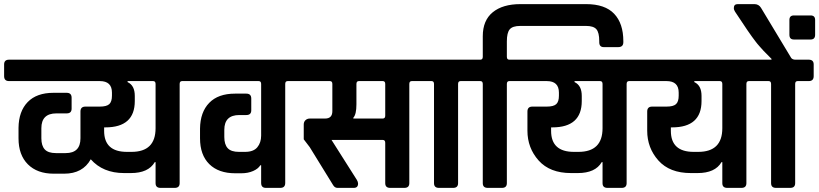

<svg xmlns="http://www.w3.org/2000/svg" viewBox="-50 -913 3981 933"><path d="M-6 -623H889Q913 -623 913 -600V-543Q913 -519 889 -519H835Q823 -519 823 -505V-23Q823 0 799 0H730Q706 0 706 -23V-125H702Q671 -72 586 -72H553Q450 -72 391 -139Q352 -69 262 -69H211Q131 -69 85.5 -114.5Q40 -160 40 -241V-292Q41 -372 84.5 -417Q128 -462 210 -462H274Q298 -462 298 -438V-385Q298 -362 274 -362H224Q151 -362 151 -290V-241Q151 -205 167.5 -187Q184 -169 222 -169H269Q341 -169 341 -241V-371Q341 -395 365 -395H435Q468 -395 481 -407Q494 -419 494 -448V-463Q494 -519 435 -519H-6Q-30 -519 -30 -543V-600Q-30 -623 -6 -623ZM706 -290V-505Q706 -519 694 -519H570V-514Q605 -498 605 -447V-422Q605 -294 462 -294H456V-277Q456 -175 567 -175H589Q706 -175 706 -290Z M1336 -505V-24Q1336 0 1312 0H1242Q1219 0 1219 -24V-110H1215Q1205 -93 1180 -82Q1155 -71 1123 -71H1093Q1012 -71 967 -115.5Q922 -160 922 -241V-288Q923 -368 966.5 -413Q1010 -458 1092 -458H1147Q1171 -458 1171 -434V-377Q1171 -354 1147 -354H1113Q1040 -354 1040 -282V-247Q1040 -211 1056.5 -193Q1073 -175 1111 -175H1141Q1182 -175 1200.5 -197.5Q1219 -220 1219 -254V-505Q1219 -519 1207 -519H877Q853 -519 853 -543V-600Q853 -623 877 -623H1402Q1426 -623 1426 -600V-543Q1426 -519 1402 -519H1348Q1336 -519 1336 -505Z M1667 -337H1810Q1822 -337 1822 -351V-505Q1822 -519 1810 -519H1694Q1682 -519 1682 -505V-406Q1682 -357 1667 -341ZM1690 -21Q1690 0 1669 0H1590Q1577 0 1569 -13L1455 -198L1426 -236V-308Q1426 -321 1434.5 -329Q1443 -337 1456 -337H1530Q1565 -337 1565 -373V-505Q1565 -519 1553 -519H1390Q1366 -519 1366 -544V-600Q1366 -623 1390 -623H2005Q2029 -623 2029 -600V-543Q2029 -519 2005 -519H1951Q1939 -519 1939 -505V-23Q1939 0 1915 0H1846Q1822 0 1822 -23V-219Q1822 -233 1810 -233H1561L1684 -39Q1690 -29 1690 -21Z M2152 0H2083Q2059 0 2059 -23V-505Q2059 -519 2047 -519H1993Q1969 -519 1969 -543V-600Q1969 -623 1993 -623H2242Q2266 -623 2266 -600V-543Q2266 -519 2242 -519H2188Q2176 -519 2176 -505V-23Q2176 0 2152 0Z M2479 -893H2798Q2890 -893 2934.5 -846Q2979 -799 2979 -713V-708Q2979 -684 2954 -684H2884Q2862 -684 2862 -708V-713Q2862 -755 2848 -771Q2834 -787 2798 -787H2478Q2441 -787 2427 -770.5Q2413 -754 2413 -712V-637Q2413 -623 2425 -623H2479Q2503 -623 2503 -600V-543Q2503 -519 2479 -519H2425Q2413 -519 2413 -505V-23Q2413 0 2389 0H2320Q2296 0 2296 -23V-505Q2296 -519 2284 -519H2230Q2206 -519 2206 -543V-600Q2206 -623 2230 -623H2284Q2296 -623 2296 -637V-737Q2296 -814 2344.5 -853.5Q2393 -893 2479 -893Z M2866 -519H2742V-514Q2777 -498 2777 -447V-422Q2777 -294 2634 -294H2628V-277Q2628 -175 2739 -175H2761Q2878 -175 2878 -290V-505Q2878 -519 2866 -519ZM2666 -448V-463Q2666 -519 2607 -519H2467Q2443 -519 2443 -543V-601Q2443 -623 2467 -623H3061Q3085 -623 3085 -600V-543Q3085 -519 3061 -519H3007Q2995 -519 2995 -505V-23Q2995 0 2971 0H2902Q2878 0 2878 -23V-125H2874Q2843 -72 2758 -72H2725Q2622 -72 2567.5 -133Q2513 -194 2513 -278V-371Q2513 -395 2537 -395H2607Q2640 -395 2653 -407Q2666 -419 2666 -448Z M3448 -519H3324V-514Q3359 -498 3359 -447V-422Q3359 -294 3216 -294H3210V-277Q3210 -175 3321 -175H3343Q3460 -175 3460 -290V-505Q3460 -519 3448 -519ZM3248 -448V-463Q3248 -519 3189 -519H3049Q3025 -519 3025 -543V-601Q3025 -623 3049 -623H3643Q3667 -623 3667 -600V-543Q3667 -519 3643 -519H3589Q3577 -519 3577 -505V-23Q3577 0 3553 0H3484Q3460 0 3460 -23V-125H3456Q3425 -72 3340 -72H3307Q3204 -72 3149.5 -133Q3095 -194 3095 -278V-371Q3095 -395 3119 -395H3189Q3222 -395 3235 -407Q3248 -419 3248 -448Z M3808 -838H3889Q3911 -838 3911 -816V-744Q3911 -721 3889 -721H3808Q3786 -721 3786 -744V-816Q3786 -838 3808 -838ZM3815 -623H3880Q3904 -623 3904 -600V-543Q3904 -519 3880 -519H3826Q3814 -519 3814 -505V-23Q3814 0 3790 0H3721Q3697 0 3697 -23V-505Q3697 -519 3685 -519H3631Q3607 -519 3607 -543V-600Q3607 -623 3631 -623H3699V-627Q3665 -661 3661 -665.5Q3657 -670 3643 -685.5Q3629 -701 3621 -712Q3592 -749 3522 -856Q3516 -865 3516 -874Q3516 -893 3535 -893H3616Q3637 -893 3648 -875Q3792 -635 3795 -631Q3802 -623 3815 -623Z"/></svg>

Font: Rajdhani
Style: Bold
Weight: 700
Designer: Satya Rajpurohit, Jyotish Sonowal
Foundry: Indian Type Foundry
Version: Version 1.201 February 1, 2022